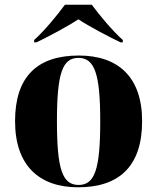

<svg xmlns="http://www.w3.org/2000/svg" viewBox="-20 -786 668 816"><path d="M125 -616V-606H135C187 -631 268 -674 313 -704C358 -674 440 -631 492 -606H502V-616C459 -654 403 -721 370 -766H256C223 -721 168 -654 125 -616ZM312 10C490 10 584 -83 584 -271C584 -459 482 -550 315 -550C137 -550 44 -459 44 -271C44 -83 146 10 312 10ZM314 0C245 0 222 -67 222 -271C222 -473 245 -540 313 -540C382 -540 406 -473 406 -271C406 -67 383 0 314 0Z"/></svg>

Font: Noto Serif Display ExtraBold
Style: Regular
Weight: 800
Designer: Monotype Design Team
Foundry: Monotype Imaging Inc.
Version: Version 2.009